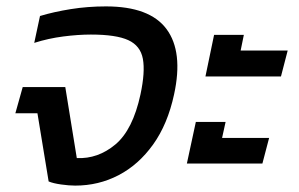

<svg xmlns="http://www.w3.org/2000/svg" viewBox="-20 -570 933 600"><path d="M215 10Q196 10 171 6.5Q146 3 132 -3L97 -216H28L51 -298H184L220 -76Q286 -73 340.5 -118.5Q395 -164 419 -275Q434 -345 426.5 -386Q419 -427 381 -444.5Q343 -462 264 -462Q224 -462 177.5 -456Q131 -450 87 -436L105 -520Q148 -533 201 -541.5Q254 -550 311 -550Q448 -550 500.5 -479Q553 -408 524 -275Q504 -182 458.5 -118.5Q413 -55 350.5 -22.5Q288 10 215 10Z M622 -331 649 -461H742L732 -412H879L858 -331ZM564 -59 592 -189H685L674 -139H821L800 -59Z"/></svg>

Font: Kanit
Style: Italic
Weight: 400
Italic angle: -12°
Designer: Katatrad Team
Foundry: CadsonDemak
Version: Version 2.000; ttfautohint (v1.8.3)